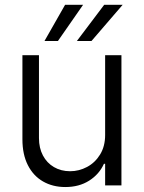

<svg xmlns="http://www.w3.org/2000/svg" viewBox="-20 -755 586 782"><path d="M408.2 -530.3H474.6V0H408.2V-87.9H403.3Q384.3 -45.4 343.3 -19.3Q302.2 6.8 246.1 6.8Q194.8 6.8 155.3 -15.9Q115.7 -38.6 93.5 -82.3Q71.3 -126 71.3 -187.5V-530.3H138.7V-192.4Q138.7 -152.3 154.8 -121.8Q170.9 -91.3 199.7 -74.5Q228.5 -57.6 265.6 -57.6Q301.8 -57.6 334.5 -75Q367.2 -92.3 387.7 -125.7Q408.2 -159.2 408.2 -205.1ZM404.3 -735.4H479.5L352.5 -587.9H293ZM245.1 -735.4H318.4L215.8 -587.9H161.1Z"/></svg>

Font: Pretendard Std Light
Style: Regular
Weight: 300
Designer: Base glyphs from Inter by Rasmus Andersson; Hangeul glyphs from Noto Sans CJK(Source Han Sans) by Jang Soo-young and Kan
Foundry: Kil Hyung-jin
Version: Version 1.309